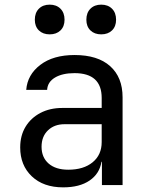

<svg xmlns="http://www.w3.org/2000/svg" viewBox="-20 -797 640 827"><path d="M252 10Q167 10 117 -37.5Q67 -85 67 -162Q67 -213 90 -251Q113 -289 154 -310.5Q195 -332 248 -332H418V-375Q418 -482 301 -482Q249 -482 217 -463Q185 -444 183 -410H93Q98 -475 153.5 -517.5Q209 -560 301 -560Q401 -560 454.5 -512Q508 -464 508 -378V0H419V-100H417Q409 -49 366 -19.5Q323 10 252 10ZM274 -66Q340 -66 379 -98Q418 -130 418 -185V-262H258Q214 -262 186.5 -235.5Q159 -209 159 -165Q159 -119 189.5 -92.5Q220 -66 274 -66ZM416 -649Q387 -649 369.5 -666Q352 -683 352 -712Q352 -742 369.5 -759.5Q387 -777 416 -777Q445 -777 462.5 -759.5Q480 -742 480 -712Q480 -683 462.5 -666Q445 -649 416 -649ZM194 -649Q165 -649 147.5 -666Q130 -683 130 -712Q130 -742 147.5 -759.5Q165 -777 194 -777Q223 -777 240.5 -759.5Q258 -742 258 -712Q258 -683 240.5 -666Q223 -649 194 -649Z"/></svg>

Font: JetBrainsMonoNL NF
Style: Regular
Weight: 400
Designer: Philipp Nurullin, Konstantin Bulenkov
Foundry: JetBrains
Version: Version 2.304; ttfautohint (v1.8.4.7-5d5b);Nerd Fonts 3.2.1